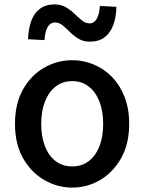

<svg xmlns="http://www.w3.org/2000/svg" viewBox="-20 -837 655 871"><path d="M308 14Q240 14 180.5 -20.5Q121 -55 84.5 -119.5Q48 -184 48 -275Q48 -367 84.5 -431.5Q121 -496 180.5 -530Q240 -564 308 -564Q358 -564 405 -544.5Q452 -525 488 -488Q524 -451 545 -397.5Q566 -344 566 -275Q566 -184 529.5 -119.5Q493 -55 434.5 -20.5Q376 14 308 14ZM308 -82Q351 -82 382.5 -106Q414 -130 431 -173.5Q448 -217 448 -275Q448 -333 431 -376.5Q414 -420 382.5 -444.5Q351 -469 308 -469Q264 -469 232.5 -444.5Q201 -420 184 -376.5Q167 -333 167 -275Q167 -217 184 -173.5Q201 -130 232.5 -106Q264 -82 308 -82ZM387 -648Q358 -648 336.5 -661Q315 -674 297.5 -691.5Q280 -709 264 -722Q248 -735 230 -735Q208 -735 196 -714Q184 -693 182 -655L107 -659Q109 -707 122 -742.5Q135 -778 161.5 -797.5Q188 -817 228 -817Q257 -817 279 -804Q301 -791 318.5 -774Q336 -757 352 -744Q368 -731 386 -731Q407 -731 419 -752Q431 -773 433 -810L508 -806Q507 -758 493.5 -722.5Q480 -687 454 -667.5Q428 -648 387 -648Z"/></svg>

Font: Noto Sans KR Medium
Style: Regular
Weight: 500
Designer: Ryoko NISHIZUKA  (kana, bopomofo & ideographs); Paul D. Hunt (Latin, Greek & Cyrillic); Sandoll Communications , Soo-you
Foundry: Adobe
Version: Version 2.004-H2;hotconv 1.0.118;makeotfexe 2.5.65603